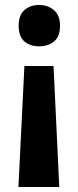

<svg xmlns="http://www.w3.org/2000/svg" viewBox="-20 -576 313 771"><path d="M221 -473Q221 -429 197 -409.5Q173 -390 137 -390Q101 -390 78 -409.5Q55 -429 55 -473Q55 -515 78 -535.5Q101 -556 137 -556Q172 -556 196.5 -535.5Q221 -515 221 -473ZM78 -311H195L218 175H54Z"/></svg>

Font: Noto Sans Hebrew SemiCondensed
Style: Bold
Weight: 700
Width: 4
Designer: Monotype Design Team
Foundry: Monotype Imaging Inc.
Version: Version 2.004; ttfautohint (v1.8.4.7-5d5b)